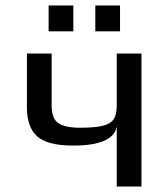

<svg xmlns="http://www.w3.org/2000/svg" viewBox="-20 -679 613 699"><path d="M78 0ZM405 -218Q392 -149 246 -149Q153 -149 115.5 -182.5Q78 -216 78 -288V-484H168V-294Q168 -248 192 -231Q216 -214 272 -214Q327 -214 355.5 -221.5Q384 -229 394.5 -246Q405 -263 405 -294V-484H495V0H405ZM157 -659H247V-565H157ZM327 -659H417V-565H327Z"/></svg>

Font: Play
Style: Regular
Weight: 400
Designer: Jonas Hecksher (Cyrillic expansion: Cyreal)
Foundry: Jonas Hecksher, Playtype, e-types AS
Version: Version 2.101; ttfautohint (v1.5.65-e2d9)